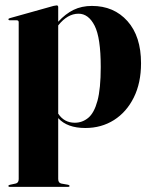

<svg xmlns="http://www.w3.org/2000/svg" viewBox="-20 -476 576 729"><path d="M201 -449V-393.5Q228.5 -423.5 259.2 -438.5Q290 -453.5 329 -453.5Q412.5 -453.5 464 -395.8Q515.5 -338 515.5 -236Q515.5 -161 488 -105.8Q460.5 -50.5 412.8 -20.2Q365 10 304 10Q235 10 201 -27.5V203.5Q201 218.5 213 221L238.5 225.5Q244 227 244 230Q244 233.5 239.5 233.5H16Q12 233.5 12 230Q12 226.5 18 225.5L39 221Q51 218.5 51 204V-391.5Q51 -399 43.5 -399H17.5Q12 -399 12 -403Q12 -405.5 17 -407L183 -453.5Q192 -455.5 195 -455.5Q201 -455.5 201 -449ZM278 -424Q236.5 -424 201 -379.5V-44.5Q223.5 -10 264 -10Q292.5 -10 315 -28.5Q337.5 -47 350 -93Q362.5 -139 362.5 -221.5Q362.5 -333 339.2 -378.5Q316 -424 278 -424Z"/></svg>

Font: Fraunces 144pt S000
Style: Bold
Weight: 700
Version: Version 1.000; ttfautohint (v1.8.3)